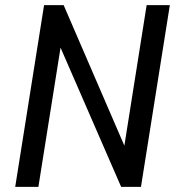

<svg xmlns="http://www.w3.org/2000/svg" viewBox="-20 -725 684 745"><path d="M39 0 151 -705H227L475 -131H458L549 -705H639L527 0H450L201 -572H220L129 0Z"/></svg>

Font: Nunito Sans 10pt Condensed SemiBold
Style: Italic
Weight: 600
Width: 3
Italic angle: -9°
Designer: Vernon Adams
Foundry: Vernon Adams
Version: Version 3.101;gftools[0.9.27]